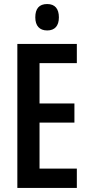

<svg xmlns="http://www.w3.org/2000/svg" viewBox="-20 -932 443 952"><path d="M214 -912C174 -912 155 -889 155 -846C155 -804 176 -781 214 -781C252 -781 272 -804 272 -846C272 -888 253 -912 214 -912ZM361 0V-96H176V-324H349V-419H176V-619H361V-714H66V0Z"/></svg>

Font: Noto Sans Display Condensed Medium
Style: Regular
Weight: 500
Width: 3
Designer: Monotype Design Team
Foundry: Monotype Imaging Inc.
Version: Version 1.900